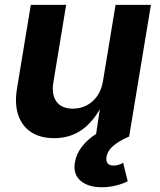

<svg xmlns="http://www.w3.org/2000/svg" viewBox="-20 -566 663 796"><path d="M204.4 6.8Q148.2 6.8 109.9 -17.7Q71.7 -42.3 55.8 -88.5Q40 -134.6 50.4 -198.7L107.8 -545.9H254.2L201.2 -224.2Q193 -173.6 214.3 -144.5Q235.5 -115.5 282 -115.5Q312.9 -115.5 339 -128.9Q365 -142.3 383 -167.9Q401 -193.5 406.9 -229.8L459.1 -545.9H605.7L515.4 0H376.9L397.3 -136.3H405.8Q373 -67.5 322.9 -30.3Q272.9 6.8 204.4 6.8ZM402.1 210.3Q345.3 210.3 313.8 183.2Q282.3 156.2 290.6 107.1Q296.2 72.7 319.7 42Q343.3 11.4 378.2 -10.7L515.4 0Q473 18.4 449.3 38.8Q425.6 59.2 421.5 84.7Q418.8 101.7 426.3 111.1Q433.8 120.4 450.9 120.4Q461.7 120.4 471.8 117.2Q481.9 114 490.6 109.1L509.4 185.6Q489.9 195.7 461.1 203Q432.4 210.3 402.1 210.3Z"/></svg>

Font: Inter Variable
Style: Italic
Weight: 400
Italic angle: -9.39999°
Designer: Rasmus Andersson
Foundry: rsms
Version: Version 4.001;git-9221beed3